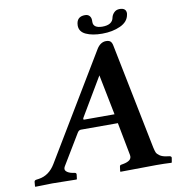

<svg xmlns="http://www.w3.org/2000/svg" viewBox="-88 -884 895 966"><g transform="rotate(-10 359.5 -401.5)"><path d="M315.9 -288.1H470.2Q465.3 -315.9 429.2 -494.1Q429.2 -494.1 314 -299.8Q307.1 -288.1 315.9 -288.1ZM632.8 -90.8Q636.7 -72.8 640.4 -64Q644 -55.2 657 -46.1Q669.9 -37.1 691.9 -34.2L706.1 -32.2Q715.8 -30.3 715.8 -22.9L711.9 0L710 2Q672.9 0 633.8 0L450.2 2L448.2 0L451.2 -22.9Q452.1 -30.8 458 -32.2L469.2 -34.2Q491.2 -38.1 502.7 -47.1Q514.2 -56.2 511.2 -73.2L479 -241.2H290Q278.8 -241.2 271 -227.1L178.2 -73.2Q169.4 -58.1 180.2 -48.1Q190.9 -38.1 211.9 -34.2L223.1 -32.2Q230 -31.2 230 -22.9L227.1 0L225.1 2Q137.2 0 101.1 0L15.1 2L13.2 0L15.1 -22.9Q16.1 -30.8 24.9 -32.2L39.1 -34.2Q91.8 -42 123.5 -94.7L443.8 -627Q462.9 -657.7 491.2 -658.2Q507.3 -658.2 514.6 -651.1Q522 -644 524.9 -627ZM619.1 -771Q613.3 -734.9 573.2 -716.6Q533.2 -698.2 480 -698.2Q430.2 -698.2 397.7 -713.1Q365.2 -728 365.2 -759.8Q365.2 -761.7 365.7 -765.4Q366.2 -769 366.2 -771Q372.1 -805.2 410.2 -805.2Q425.3 -805.2 433.1 -796.1Q440.9 -787.1 440.9 -773.9V-770V-764.2Q440.9 -733.4 486.8 -732.9Q538.6 -732.9 544.9 -770Q547.9 -783.2 558.8 -794.2Q569.8 -805.2 586.9 -805.2Q620.1 -805.2 620.1 -777.8Q620.1 -773.9 619.1 -771Z"/></g></svg>

Font: Linux Libertine
Style: Semibold Italic
Weight: 600
Italic angle: -11.5°
Designer: Philipp H. Poll
Foundry: Philipp H. Poll
Version: Version 5.1.2 ; ttfautohint (v0.9)